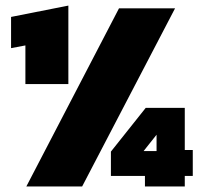

<svg xmlns="http://www.w3.org/2000/svg" viewBox="-20 -674 737 694"><path d="M71.8 -370.1V-509.8L20 -500V-612.8L227.1 -653.8V-370.1ZM75.2 0 410.2 -644H612.8L276.9 0ZM503.9 0V-38.1H380.9V-126L506.8 -284.2H647.9V-131.8H676.8V-38.1H647.9V0ZM499 -127.9H545.9V-187Z"/></svg>

Font: Kanit ExtraBold
Style: Regular
Weight: 800
Designer: Katatrad Team
Foundry: CadsonDemak
Version: Version 1.000;PS 001.000;hotconv 1.0.88;makeotf.lib2.5.64775